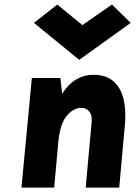

<svg xmlns="http://www.w3.org/2000/svg" viewBox="-20 -848 622 868"><path d="M77 0 124 -495.5H253L261 -424.5Q290 -469 325.8 -489.5Q361.5 -510 401 -510Q458.5 -510 492 -481.2Q525.5 -452.5 538 -402.2Q550.5 -352 545 -287.5L519 0H367.5L393.5 -287.5Q398.5 -324 384.8 -342.2Q371 -360.5 347.5 -360.5Q313 -360.5 282.5 -325.5Q252 -290.5 243.5 -206L225 0ZM486 -827.5 571 -744.5 338 -577.5 133.5 -744.5 239 -827.5 352.5 -734.5Z"/></svg>

Font: Karla ExtraBold
Style: Italic
Weight: 800
Italic angle: -8°
Designer: Jonathan Pinhorn
Version: Version 2.004;gftools[0.9.33]